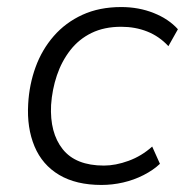

<svg xmlns="http://www.w3.org/2000/svg" viewBox="-20 -517 529 545"><path d="M268 8Q196 8 148 -20.5Q100 -49 78 -101.5Q56 -154 60 -222Q63 -277 81 -326.5Q99 -376 132.5 -414.5Q166 -453 214 -475Q262 -497 324 -497Q374 -497 416.5 -480Q459 -463 485 -434L458 -386Q432 -414 398 -427.5Q364 -441 324 -441Q276 -441 240 -423.5Q204 -406 179.5 -374.5Q155 -343 141.5 -303Q128 -263 125 -219Q121 -140 158 -93.5Q195 -47 275 -47Q308 -47 345 -60.5Q382 -74 412 -101L434 -52Q415 -34 387.5 -20Q360 -6 329.5 1Q299 8 268 8Z"/></svg>

Font: Nunito Sans 10pt Light
Style: Italic
Weight: 300
Italic angle: -9°
Designer: Vernon Adams
Foundry: Vernon Adams
Version: Version 3.101;gftools[0.9.27]